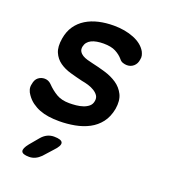

<svg xmlns="http://www.w3.org/2000/svg" viewBox="-144 -664 889 1008"><g transform="rotate(20 300.0 -160.0)"><path d="M219 10Q187 10 159.5 6Q132 2 109 -7Q86 -16 66 -30.5Q46 -45 31 -67Q22 -79 18 -93.5Q14 -108 18 -124Q22 -150 37.5 -162Q53 -174 73 -174Q82 -174 91.5 -170.5Q101 -167 110 -158Q136 -131 165 -114Q194 -97 237 -97Q255 -97 275 -99Q295 -101 313 -107Q331 -113 344 -124Q357 -135 360 -154Q363 -172 354.5 -184.5Q346 -197 330.5 -206.5Q315 -216 296.5 -221.5Q278 -227 260 -230Q226 -238 191 -248Q156 -258 130 -276.5Q104 -295 91 -325Q78 -355 86 -403Q93 -445 113.5 -474.5Q134 -504 165 -523Q196 -542 235 -551Q274 -560 319 -560Q382 -560 431.5 -540Q481 -520 502 -483Q507 -473 509.5 -462.5Q512 -452 509 -439Q506 -416 490.5 -402Q475 -388 453 -388Q442 -388 430 -392Q418 -396 410 -407Q394 -426 368.5 -439.5Q343 -453 300 -453Q281 -453 263.5 -450Q246 -447 233 -440.5Q220 -434 212 -424Q204 -414 201 -400Q198 -384 204.5 -373Q211 -362 222.5 -355Q234 -348 249.5 -343.5Q265 -339 279 -336Q316 -328 354.5 -316.5Q393 -305 422.5 -285Q452 -265 468 -233Q484 -201 476 -152Q467 -105 443 -74Q419 -43 384 -24.5Q349 -6 306 2Q263 10 219 10ZM112 179 153 130Q168 112 185.5 103.5Q203 95 223 95Q265 95 270.5 111.5Q276 128 244 161L199 211Q185 225 169 232.5Q153 240 135 240Q98 240 92.5 225Q87 210 112 179Z"/></g></svg>

Font: Maple Mono SemiBold
Style: Italic
Weight: 600
Italic angle: -10°
Monospace: yes
Designer: subframe7536
Version: Version 7.000